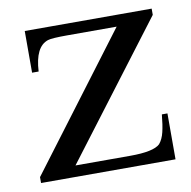

<svg xmlns="http://www.w3.org/2000/svg" viewBox="-59 -505 560 563"><g transform="rotate(-10 221.5 -223.5)"><path d="M419.9 -136.7V0H19.5V-17.6L317.4 -413.1H169.9Q124 -413.1 112.3 -409.2Q73.2 -396.5 69.3 -323.2H49.8V-447.3H427.7V-428.7L127.9 -33.2H291Q360.4 -33.2 379.9 -51.8Q390.6 -64.5 395.5 -85Q400.4 -105.5 403.3 -136.7Z"/></g></svg>

Font: Menaion Unicode
Style: Regular
Weight: 400
Designer: Aleksandr Andreev
Foundry: Ponomar Technologies, Inc.
Version: 2.0